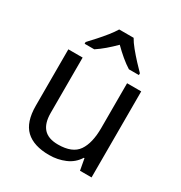

<svg xmlns="http://www.w3.org/2000/svg" viewBox="-180 -896 978 1036"><g transform="rotate(30 309.0 -378.0)"><path d="M533 -536V0H461L448 -71H444Q418 -29 372 -9.5Q326 10 274 10Q177 10 128 -36.5Q79 -83 79 -185V-536H168V-191Q168 -127 197 -95Q226 -63 287 -63Q376 -63 410.5 -113Q445 -163 445 -257V-536ZM353 -766Q365 -744 387.5 -716.5Q410 -689 434.5 -662.5Q459 -636 478 -617V-606H416Q390 -622 362 -645.5Q334 -669 307 -696Q280 -669 253 -646Q226 -623 200 -606H140V-617Q159 -637 182.5 -663Q206 -689 228 -716.5Q250 -744 263 -766Z"/></g></svg>

Font: Noto Sans Gunjala Gondi
Style: Regular
Weight: 400
Designer: Ek Type
Foundry: Ek Type
Version: Version 1.004